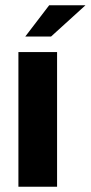

<svg xmlns="http://www.w3.org/2000/svg" viewBox="-20 -710 345 730"><path d="M76 -571H174L305 -690H167ZM50 0H197V-512H50Z"/></svg>

Font: Decalotype
Style: Bold
Weight: 700
Designer: Alfredo Marco Pradil
Foundry: Alfredo Marco Pradil
Version: Version 1.0